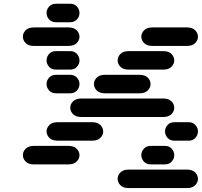

<svg xmlns="http://www.w3.org/2000/svg" viewBox="-20 -881 1064 1013"><path d="M659.2 111.3Q629.9 111.3 615.2 96.2Q600.6 81.1 600.6 62.5Q600.6 43.9 615.2 28.8Q629.9 13.7 659.2 13.7H965.8Q995.1 13.7 1009.8 28.8Q1024.4 43.9 1024.4 62.5Q1024.4 81.1 1009.8 96.2Q995.1 111.3 965.8 111.3ZM159.2 -13.7Q129.9 -13.7 115.2 -28.8Q100.6 -43.9 100.6 -62.5Q100.6 -81.1 115.2 -96.2Q129.9 -111.3 159.2 -111.3H340.8Q370.1 -111.3 384.8 -96.2Q399.4 -81.1 399.4 -62.5Q399.4 -43.9 384.8 -28.8Q370.1 -13.7 340.8 -13.7ZM775.4 -13.7Q752 -13.7 738.8 -28.8Q725.6 -43.9 725.6 -62.5Q725.6 -81.1 738.8 -96.2Q752 -111.3 775.4 -111.3H849.6Q873 -111.3 886.2 -96.2Q899.4 -81.1 899.4 -62.5Q899.4 -43.9 886.2 -28.8Q873 -13.7 849.6 -13.7ZM284.2 -138.7Q254.9 -138.7 240.2 -153.8Q225.6 -168.9 225.6 -187.5Q225.6 -206.1 240.2 -221.2Q254.9 -236.3 284.2 -236.3H465.8Q495.1 -236.3 509.8 -221.2Q524.4 -206.1 524.4 -187.5Q524.4 -168.9 509.8 -153.8Q495.1 -138.7 465.8 -138.7ZM900.4 -138.7Q877 -138.7 863.8 -153.8Q850.6 -168.9 850.6 -187.5Q850.6 -206.1 863.8 -221.2Q877 -236.3 900.4 -236.3H974.6Q998 -236.3 1011.2 -221.2Q1024.4 -206.1 1024.4 -187.5Q1024.4 -168.9 1011.2 -153.8Q998 -138.7 974.6 -138.7ZM409.2 -263.7Q379.9 -263.7 365.2 -278.8Q350.6 -293.9 350.6 -312.5Q350.6 -331.1 365.2 -346.2Q379.9 -361.3 409.2 -361.3H840.8Q870.1 -361.3 884.8 -346.2Q899.4 -331.1 899.4 -312.5Q899.4 -293.9 884.8 -278.8Q870.1 -263.7 840.8 -263.7ZM275.4 -388.7Q252 -388.7 238.8 -403.8Q225.6 -418.9 225.6 -437.5Q225.6 -456.1 238.8 -471.2Q252 -486.3 275.4 -486.3H349.6Q373 -486.3 386.2 -471.2Q399.4 -456.1 399.4 -437.5Q399.4 -418.9 386.2 -403.8Q373 -388.7 349.6 -388.7ZM534.2 -388.7Q504.9 -388.7 490.2 -403.8Q475.6 -418.9 475.6 -437.5Q475.6 -456.1 490.2 -471.2Q504.9 -486.3 534.2 -486.3H715.8Q745.1 -486.3 759.8 -471.2Q774.4 -456.1 774.4 -437.5Q774.4 -418.9 759.8 -403.8Q745.1 -388.7 715.8 -388.7ZM275.4 -513.7Q252 -513.7 238.8 -528.8Q225.6 -543.9 225.6 -562.5Q225.6 -581.1 238.8 -596.2Q252 -611.3 275.4 -611.3H349.6Q373 -611.3 386.2 -596.2Q399.4 -581.1 399.4 -562.5Q399.4 -543.9 386.2 -528.8Q373 -513.7 349.6 -513.7ZM659.2 -513.7Q629.9 -513.7 615.2 -528.8Q600.6 -543.9 600.6 -562.5Q600.6 -581.1 615.2 -596.2Q629.9 -611.3 659.2 -611.3H840.8Q870.1 -611.3 884.8 -596.2Q899.4 -581.1 899.4 -562.5Q899.4 -543.9 884.8 -528.8Q870.1 -513.7 840.8 -513.7ZM159.2 -638.7Q129.9 -638.7 115.2 -653.8Q100.6 -668.9 100.6 -687.5Q100.6 -706.1 115.2 -721.2Q129.9 -736.3 159.2 -736.3H340.8Q370.1 -736.3 384.8 -721.2Q399.4 -706.1 399.4 -687.5Q399.4 -668.9 384.8 -653.8Q370.1 -638.7 340.8 -638.7ZM784.2 -638.7Q754.9 -638.7 740.2 -653.8Q725.6 -668.9 725.6 -687.5Q725.6 -706.1 740.2 -721.2Q754.9 -736.3 784.2 -736.3H965.8Q995.1 -736.3 1009.8 -721.2Q1024.4 -706.1 1024.4 -687.5Q1024.4 -668.9 1009.8 -653.8Q995.1 -638.7 965.8 -638.7ZM275.4 -763.7Q252 -763.7 238.8 -778.8Q225.6 -793.9 225.6 -812.5Q225.6 -831.1 238.8 -846.2Q252 -861.3 275.4 -861.3H349.6Q373 -861.3 386.2 -846.2Q399.4 -831.1 399.4 -812.5Q399.4 -793.9 386.2 -778.8Q373 -763.7 349.6 -763.7Z"/></svg>

Font: Sixtyfour Normal
Style: Regular
Weight: 400
Monospace: yes
Designer: Jens Kutilek
Foundry: Jens Kutilek
Version: Version 2.000